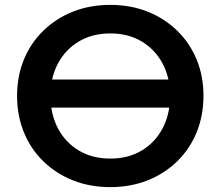

<svg xmlns="http://www.w3.org/2000/svg" viewBox="-20 -751 904 787"><path d="M432 16Q349 16 279.5 -11.5Q210 -39 158 -89.5Q106 -140 78 -208.5Q50 -277 50 -358Q50 -439 78 -507Q106 -575 158 -625.5Q210 -676 279.5 -703.5Q349 -731 432 -731Q515 -731 584.5 -703.5Q654 -676 706 -625.5Q758 -575 786 -507Q814 -439 814 -358Q814 -277 786 -208.5Q758 -140 706 -89.5Q654 -39 584.5 -11.5Q515 16 432 16ZM432 -101Q505 -101 560 -133.5Q615 -166 646 -224Q677 -282 677 -358Q677 -434 646 -491.5Q615 -549 560 -581.5Q505 -614 432 -614Q359 -614 304 -581.5Q249 -549 218 -491.5Q187 -434 187 -358Q187 -282 218 -224Q249 -166 304 -133.5Q359 -101 432 -101ZM127 -310V-425H737V-310Z"/></svg>

Font: Wix Madefor Display
Style: Bold
Weight: 700
Designer: Dalton Maag Ltd
Foundry: Dalton Maag Ltd
Version: Version 3.100